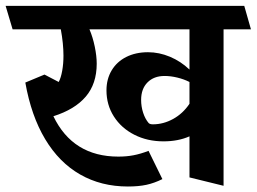

<svg xmlns="http://www.w3.org/2000/svg" viewBox="-45 -600 897 671"><path d="M832 -497.6H736.3V49.3L617.2 20V-123.5Q577.6 -106 526.4 -106Q469.7 -106 424.3 -129.2Q378.9 -152.3 353 -192.9Q327.1 -233.4 327.1 -284.2Q327.1 -323.7 345.2 -354Q363.3 -384.3 396.2 -400.9Q429.2 -417.5 472.2 -417.5Q511.2 -417.5 549.1 -401.6Q586.9 -385.7 617.2 -356.9V-497.6H267.6Q279.3 -470.2 286.1 -437.3Q293 -404.3 293 -377.4Q293 -307.1 254.6 -262.2Q216.3 -217.3 141.6 -193.8Q209.5 -52.7 368.7 -52.7Q397.5 -52.7 421.6 -57.4Q445.8 -62 474.1 -72.8L522.5 25.9Q494.1 40 466.6 45.9Q439 51.8 401.9 51.8Q308.6 51.8 235.1 9.8Q161.6 -32.2 112.8 -113.8Q64 -195.3 43.5 -311.5L110.4 -339.4L160.2 -313.5Q168 -328.1 172.4 -352.8Q176.8 -377.4 176.8 -405.3Q176.8 -447.3 167.5 -497.6H-1L-25.4 -579.6H808.6ZM617.2 -237.3V-313.5Q598.1 -323.2 574.7 -328.9Q551.3 -334.5 530.3 -334.5Q492.7 -334.5 470.5 -312Q448.2 -289.6 448.2 -251Q448.2 -227.5 455.3 -205.8Q462.4 -184.1 474.6 -169.9Q479 -165.5 489.3 -165.5Q525.9 -165.5 560.1 -184.3Q594.2 -203.1 617.2 -237.3Z"/></svg>

Font: Vesper Libre
Style: Bold
Weight: 700
Designer: Robert Keller & Kimya Gandhi
Foundry: Mota Italic
Version: Version 1.058